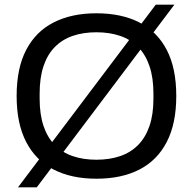

<svg xmlns="http://www.w3.org/2000/svg" viewBox="-20 -755 828 824"><path d="M393.8 12Q287.2 12 210.4 -27.2Q133.5 -66.4 92.5 -145.4Q51.4 -224.4 51.4 -343Q51.4 -462.6 92.5 -541.1Q133.5 -619.6 210.4 -658.8Q287.2 -698 393.8 -698Q501.3 -698 577.9 -658.8Q654.5 -619.6 695.5 -541.1Q736.5 -462.6 736.5 -343Q736.5 -224.4 695.5 -145.4Q654.5 -66.4 577.9 -27.2Q501.3 12 393.8 12ZM393.8 -69.5Q450.4 -69.5 495.6 -85Q540.8 -100.4 572.7 -132.7Q604.5 -164.9 621.5 -214.4Q638.5 -263.9 638.5 -331.9V-353Q638.5 -421.6 621.5 -471.3Q604.5 -521.1 572.7 -553.3Q540.8 -585.6 495.6 -601Q450.4 -616.5 393.8 -616.5Q337.2 -616.5 292.1 -601Q247.1 -585.6 215.3 -553.3Q183.5 -521.1 166.8 -471.3Q150.1 -421.6 150.1 -353V-331.9Q150.1 -263.9 166.8 -214.4Q183.5 -164.9 215.3 -132.7Q247.1 -100.4 292.1 -85Q337.2 -69.5 393.8 -69.5ZM57.2 49 648.5 -735H728.4L137.7 49Z"/></svg>

Font: Archivo SemiBold
Style: Regular
Weight: 600
Designer: Hector Gatti
Foundry: Omnibus-Type
Version: Version 2.001